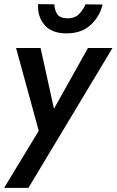

<svg xmlns="http://www.w3.org/2000/svg" viewBox="-29 -693 566 932"><path d="M156 -673 235 -672Q235 -648 247.5 -626.5Q260 -605 297 -604Q336 -604 356.5 -626.5Q377 -649 386 -672L469 -671Q456 -614 411.5 -572.5Q367 -531 294 -531Q221 -531 186.5 -572.5Q152 -614 156 -673ZM517 -460 109 219H-9L159 -58L49 -460H168L233 -165L398 -460Z"/></svg>

Font: Jost* Medium
Style: Italic
Weight: 500
Italic angle: -10°
Version: Version 3.7